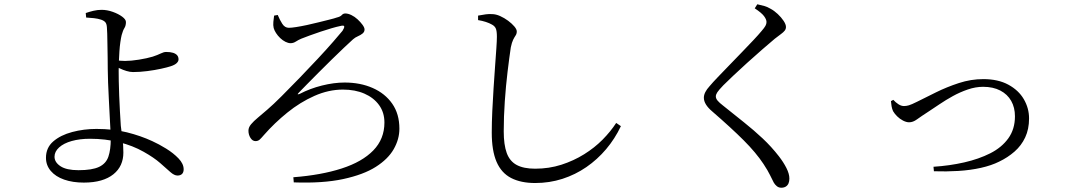

<svg xmlns="http://www.w3.org/2000/svg" viewBox="-20 -817 5020 898"><path d="M372 37Q320 37 280 23Q240 9 217.5 -17.5Q195 -44 195 -79Q195 -126 229 -155.5Q263 -185 317.5 -199.5Q372 -214 431 -214Q510 -214 574 -198Q638 -182 692 -157Q723 -143 757 -122Q791 -101 815 -76Q839 -51 839 -25Q839 -11 831.5 -3.5Q824 4 810 4Q795 4 776.5 -12.5Q758 -29 729 -54.5Q700 -80 652 -107Q601 -136 537 -152Q473 -168 401 -168Q353 -168 315.5 -157.5Q278 -147 256.5 -127.5Q235 -108 235 -84Q235 -58 263 -39.5Q291 -21 347 -21Q411 -21 443.5 -36.5Q476 -52 487 -84.5Q498 -117 498 -166Q498 -180 496.5 -209Q495 -238 493 -276Q491 -314 489 -354Q487 -394 485.5 -430.5Q484 -467 484 -493Q484 -518 483.5 -548.5Q483 -579 482.5 -608Q482 -637 481.5 -659.5Q481 -682 480 -689Q479 -705 473 -712.5Q467 -720 453 -725Q438 -730 419.5 -732Q401 -734 383 -735L381 -756Q398 -762 417 -766.5Q436 -771 455 -771Q481 -771 507.5 -761.5Q534 -752 551.5 -739Q569 -726 569 -714Q569 -697 562 -686Q555 -675 549 -653Q546 -641 543 -620.5Q540 -600 538.5 -576.5Q537 -553 536 -529.5Q535 -506 535 -486Q535 -469 535.5 -438Q536 -407 537.5 -369.5Q539 -332 541 -295.5Q543 -259 545 -229Q549 -192 553 -165.5Q557 -139 557 -103Q557 -72 545.5 -46.5Q534 -21 510.5 -2Q487 17 452.5 27Q418 37 372 37ZM602 -480Q588 -480 571.5 -485Q555 -490 540.5 -497Q526 -504 515 -510V-536Q529 -534 542.5 -533Q556 -532 565 -532Q593 -532 630 -538Q667 -544 694 -552Q718 -560 732 -567Q746 -574 757 -574Q777 -574 789.5 -570Q802 -566 808.5 -558.5Q815 -551 815 -539Q815 -530 806 -521.5Q797 -513 778 -507Q763 -502 733.5 -495.5Q704 -489 669 -484.5Q634 -480 602 -480Z M1352 12Q1482 2 1578 -29Q1674 -60 1726 -113.5Q1778 -167 1778 -244Q1778 -291 1753 -325.5Q1728 -360 1684.5 -379Q1641 -398 1584 -398Q1517 -398 1450.5 -368.5Q1384 -339 1324 -290.5Q1264 -242 1214 -185Q1203 -172 1195 -164.5Q1187 -157 1175 -157Q1161 -157 1151.5 -172Q1142 -187 1142 -206Q1142 -221 1154 -235.5Q1166 -250 1186.5 -267Q1207 -284 1230 -304Q1258 -328 1297.5 -367.5Q1337 -407 1381.5 -453Q1426 -499 1467 -543Q1508 -587 1538.5 -622Q1569 -657 1582 -673Q1591 -687 1590 -693.5Q1589 -700 1570 -695Q1555 -692 1531 -685Q1507 -678 1480 -669Q1453 -660 1428.5 -651Q1404 -642 1389 -636Q1375 -630 1363.5 -622.5Q1352 -615 1339 -615Q1328 -615 1315 -621.5Q1302 -628 1290.5 -639Q1279 -650 1271 -662.5Q1263 -675 1260 -686Q1257 -699 1258.5 -714.5Q1260 -730 1262 -744L1279 -747Q1288 -725 1300 -706Q1312 -687 1331 -687Q1343 -687 1365.5 -690.5Q1388 -694 1416 -700Q1444 -706 1471.5 -713Q1499 -720 1521.5 -725.5Q1544 -731 1555 -735Q1572 -739 1578.5 -746.5Q1585 -754 1595 -754Q1608 -754 1623.5 -746.5Q1639 -739 1652.5 -726.5Q1666 -714 1675.5 -701Q1685 -688 1685 -679Q1685 -668 1676 -660.5Q1667 -653 1654 -647.5Q1641 -642 1631 -633Q1615 -619 1589 -594Q1563 -569 1531.5 -538.5Q1500 -508 1470 -477.5Q1440 -447 1415.5 -422.5Q1391 -398 1378 -384Q1371 -377 1373 -376Q1375 -375 1382 -378Q1430 -403 1486 -417Q1542 -431 1592 -431Q1665 -431 1723 -405.5Q1781 -380 1814.5 -332Q1848 -284 1848 -215Q1848 -166 1821.5 -119.5Q1795 -73 1737.5 -36.5Q1680 0 1585 20.5Q1490 41 1354 36Z M2483 39Q2416 39 2370.5 15.5Q2325 -8 2302.5 -60Q2280 -112 2280 -197Q2280 -244 2282.5 -297.5Q2285 -351 2288.5 -405Q2292 -459 2295.5 -507Q2299 -555 2301.5 -591Q2304 -627 2304 -645Q2304 -672 2299 -683.5Q2294 -695 2281 -702Q2269 -709 2252 -714.5Q2235 -720 2216 -723V-744Q2236 -748 2252 -750Q2268 -752 2281 -751Q2299 -751 2319 -742Q2339 -733 2356.5 -720Q2374 -707 2385.5 -693.5Q2397 -680 2397 -670Q2397 -659 2391.5 -651Q2386 -643 2380 -631Q2374 -619 2369 -595Q2362 -548 2354 -482Q2346 -416 2341 -343.5Q2336 -271 2336 -203Q2336 -140 2350 -101.5Q2364 -63 2396.5 -45.5Q2429 -28 2483 -28Q2548 -28 2605.5 -46.5Q2663 -65 2712 -95.5Q2761 -126 2798.5 -164Q2836 -202 2862 -242L2884 -227Q2856 -168 2815 -119.5Q2774 -71 2722.5 -35.5Q2671 0 2610.5 19.5Q2550 39 2483 39Z M3634 61Q3622 61 3613 53.5Q3604 46 3599 37Q3591 22 3581.5 2Q3572 -18 3551 -50Q3516 -103 3458.5 -160.5Q3401 -218 3311 -296Q3292 -312 3282 -328Q3272 -344 3272 -360Q3272 -373 3279 -386.5Q3286 -400 3298 -413Q3313 -431 3338 -457Q3363 -483 3392.5 -513.5Q3422 -544 3451 -574Q3480 -604 3504 -629.5Q3528 -655 3542 -672Q3555 -687 3560 -696Q3565 -705 3565 -714Q3565 -726 3553.5 -741.5Q3542 -757 3510 -778L3522 -797Q3540 -793 3554.5 -789Q3569 -785 3584 -776Q3601 -767 3617.5 -751.5Q3634 -736 3645 -719.5Q3656 -703 3656 -691Q3656 -681 3650 -673.5Q3644 -666 3633 -658Q3622 -650 3604 -636Q3580 -616 3545 -585.5Q3510 -555 3474 -522.5Q3438 -490 3408.5 -462Q3379 -434 3363 -418Q3342 -396 3335 -385.5Q3328 -375 3328 -366Q3328 -356 3336.5 -346Q3345 -336 3362 -323Q3413 -282 3459.5 -245Q3506 -208 3547 -169.5Q3588 -131 3623 -86Q3644 -59 3658 -31.5Q3672 -4 3672 18Q3672 31 3668 40.5Q3664 50 3655.5 55.5Q3647 61 3634 61Z M4346 -37Q4422 -42 4490 -57.5Q4558 -73 4611.5 -100Q4665 -127 4696 -170Q4727 -213 4727 -273Q4727 -314 4709.5 -345Q4692 -376 4658.5 -393.5Q4625 -411 4578 -411Q4543 -411 4506.5 -398.5Q4470 -386 4436.5 -367.5Q4403 -349 4375 -330Q4347 -311 4327 -298Q4287 -272 4268.5 -258.5Q4250 -245 4232 -245Q4219 -245 4203.5 -253Q4188 -261 4176 -273Q4164 -285 4157 -297Q4152 -308 4150 -320Q4148 -332 4147 -344L4158 -350Q4169 -338 4182 -329.5Q4195 -321 4208 -321Q4219 -321 4231 -324.5Q4243 -328 4269 -341Q4307 -360 4357.5 -385Q4408 -410 4464.5 -428.5Q4521 -447 4579 -447Q4648 -447 4696 -421Q4744 -395 4768.5 -353Q4793 -311 4793 -263Q4793 -213 4775 -174.5Q4757 -136 4725 -108Q4693 -80 4653 -61Q4617 -43 4568 -32Q4519 -21 4462.5 -17.5Q4406 -14 4348 -16Z"/></svg>

Font: Noto Serif JP
Style: Regular
Weight: 400
Designer: Ryoko NISHIZUKA  (kana & ideographs); Frank Grießhammer (Latin, Greek & Cyrillic); Wenlong ZHANG  (bopomofo); Sandoll Co
Foundry: Adobe
Version: Version 2.003-H1;hotconv 1.1.1;makeotfexe 2.6.0